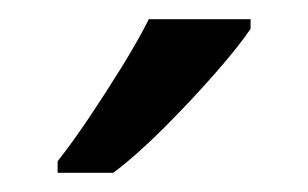

<svg xmlns="http://www.w3.org/2000/svg" viewBox="-20 -786 321 200"><path d="M241 -756Q229 -738 204 -709.5Q179 -681 150.5 -652.5Q122 -624 98 -606H40V-618Q55 -637 72.5 -663Q90 -689 107 -716.5Q124 -744 135 -766H241Z"/></svg>

Font: Noto Sans Nushu
Style: Regular
Weight: 400
Designer: Lisa Huang
Foundry: Lisa Huang
Version: Version 1.003; ttfautohint (v1.8.4.7-5d5b)